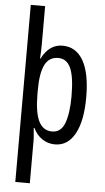

<svg xmlns="http://www.w3.org/2000/svg" viewBox="-64 -800 591 1080"><g transform="rotate(5 231.0 -260.0)"><path d="M268 10Q229 10 196.5 -11.5Q164 -33 146 -72H142L144 -45Q147 -20 147 0V240H65V-760H146V-544Q146 -505 143 -464H146Q188 -547 263 -547Q340 -547 380.5 -476Q421 -405 421 -269Q421 -136 381 -63Q341 10 268 10ZM245 -476Q194 -476 170 -429.5Q146 -383 146 -285V-265Q146 -160 170.5 -110.5Q195 -61 246 -61Q297 -61 317.5 -117Q338 -173 338 -268Q338 -376 316 -426Q294 -476 245 -476Z"/></g></svg>

Font: Noto Sans UI Cond
Style: Regular
Weight: 400
Width: 3
Designer: Monotype Design Team
Foundry: Monotype Imaging Inc.
Version: Version 1.001